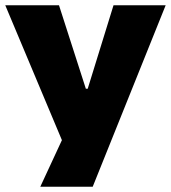

<svg xmlns="http://www.w3.org/2000/svg" viewBox="-27 -529 649 729"><path d="M126 180 229 -42V53L-7 -509H197L299 -192H306L404 -509H602L325 180Z"/></svg>

Font: Nunito Sans 6pt Black
Style: Regular
Weight: 900
Version: Version 3.101;gftools[0.9.27]